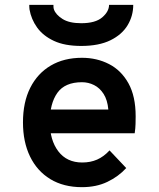

<svg xmlns="http://www.w3.org/2000/svg" viewBox="-20 -762 656 794"><path d="M319 12Q243 12 188.2 -21.2Q133.5 -54.5 104.2 -114.8Q75 -175 75 -256Q75 -339 105 -398.8Q135 -458.5 189.8 -490.8Q244.5 -523 319 -523Q380.5 -523 431 -497Q481.5 -471 511.2 -417.5Q541 -364 541 -281Q541 -267.5 540.5 -249Q540 -230.5 537 -211H163V-309H428Q424.5 -348.5 408.5 -373.5Q392.5 -398.5 369 -410.2Q345.5 -422 319 -422Q248.5 -422 217.2 -378Q186 -334 186 -258Q186 -182.5 221.2 -136.2Q256.5 -90 320 -90Q354 -90 381.5 -102Q409 -114 433 -140L502 -67Q470 -32 424.2 -10Q378.5 12 319 12ZM316 -572Q247.5 -572 202.8 -593Q158 -614 133.5 -648.2Q109 -682.5 102 -723Q101.5 -727.5 101.2 -732.5Q101 -737.5 101 -742H201Q201 -737.5 201.2 -732.5Q201.5 -727.5 203 -723Q210.5 -701.5 238.2 -683.8Q266 -666 316 -666Q374.5 -666 402.8 -690.2Q431 -714.5 431 -742H531Q531 -696.5 507.8 -657.8Q484.5 -619 436.8 -595.5Q389 -572 316 -572Z"/></svg>

Font: Overpass Mono
Style: Bold
Weight: 700
Monospace: yes
Designer: Delve Withrington, Dave Bailey
Foundry: Delve Fonts LLC
Version: Version 4.000